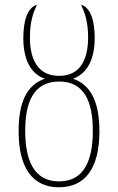

<svg xmlns="http://www.w3.org/2000/svg" viewBox="-20 -785 501 815"><path d="M230 10C338 10 402 -66 402 -228C402 -358 362 -426 290 -451C352 -473 382 -536 382 -624C382 -696 365 -753 324 -765C338 -735 354 -697 354 -626C354 -539 325 -463 231 -463C136 -463 107 -540 107 -626C107 -697 123 -735 137 -765C95 -752 79 -695 79 -622C79 -540 106 -473 170 -451C93 -424 59 -350 59 -228C59 -66 123 10 230 10ZM230 -15C123 -15 87 -107 87 -230C87 -345 119 -439 231 -439C338 -439 374 -353 374 -230C374 -107 339 -15 230 -15Z"/></svg>

Font: Noto Serif SemiCondensed Thin
Style: Regular
Weight: 100
Width: 4
Designer: Monotype Design Team
Foundry: Monotype Imaging Inc.
Version: Version 2.015